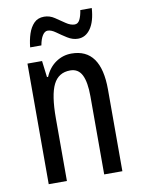

<svg xmlns="http://www.w3.org/2000/svg" viewBox="-83 -785 622 842"><g transform="rotate(-10 228.0 -364.0)"><path d="M262 -547Q393 -547 393 -364V0H312V-348Q312 -411 296 -443Q280 -475 244 -475Q192 -475 169 -429Q146 -383 146 -279V0H65V-537H130L139 -464H144Q161 -504 192.5 -525.5Q224 -547 262 -547ZM89 -605Q92 -637 101 -664.5Q110 -692 127 -709.5Q144 -727 172 -727Q197 -727 218.5 -712.5Q240 -698 260.5 -684Q281 -670 299 -670Q314 -670 322 -686Q330 -702 334 -728H385Q381 -669 359 -637.5Q337 -606 303 -606Q279 -606 256 -620.5Q233 -635 213 -649.5Q193 -664 177 -664Q164 -664 154 -648.5Q144 -633 139 -605Z"/></g></svg>

Font: Noto Sans Myanmar ExtraCondensed
Style: Regular
Weight: 400
Width: 2
Designer: Monotype Design Team
Foundry: Monotype Imaging Inc.
Version: Version 2.107; ttfautohint (v1.8.4.7-5d5b)